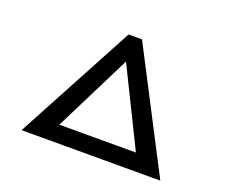

<svg xmlns="http://www.w3.org/2000/svg" viewBox="-103 -768 1088 926"><g transform="rotate(20 440.5 -305.0)"><path d="M84 0 411 -610H480L796 0ZM246 -87H639L444 -483Z"/></g></svg>

Font: BioRhyme SemiExpanded Medium
Style: Regular
Weight: 500
Width: 6
Designer: Aoife Mooney
Foundry: Aoife Mooney Type
Version: Version 1.600;gftools[0.9.33]